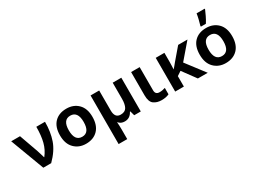

<svg xmlns="http://www.w3.org/2000/svg" viewBox="-55 -1619 3568 2682"><g transform="rotate(-30 1729.0 -278.5)"><path d="M3 -544 207 0H334Q460 -126 504 -254.5Q548 -383 548 -544H408Q408 -402 382 -301.5Q356 -201 293 -122H289Q283 -144 271.5 -181.5Q260 -219 252 -244L145 -544Z M1157 -273Q1157 -409 1084 -481.5Q1011 -554 897 -554Q775 -554 704.5 -481.5Q634 -409 634 -273Q634 -137 707.5 -63.5Q781 10 894 10Q1015 10 1086 -63.5Q1157 -137 1157 -273ZM776 -273Q776 -442 895 -442Q1015 -442 1015 -273Q1015 -102 896 -102Q776 -102 776 -273Z M1779 -544H1640V-284Q1640 -196 1613 -148.5Q1586 -101 1516 -101Q1422 -101 1422 -221V-544H1283V240H1422V84Q1422 55 1420.5 18.5Q1419 -18 1417 -34H1420Q1455 10 1518 10Q1604 10 1646 -73H1653L1673 0H1779Z M2075 -544H1937V-169Q1937 -64 1987 -27Q2037 10 2112 10Q2186 10 2234 -14V-117Q2213 -110 2190 -105.5Q2167 -101 2142 -101Q2075 -101 2075 -169Z M2846 -544H2696L2537 -358Q2521 -338 2505 -319Q2489 -300 2472 -280H2470Q2472 -308 2472.5 -339Q2473 -370 2474 -402V-544H2334V0H2474V-168L2543 -214L2700 0H2859L2633 -296Z M3411 -273Q3411 -409 3338 -481.5Q3265 -554 3151 -554Q3029 -554 2958.5 -481.5Q2888 -409 2888 -273Q2888 -137 2961.5 -63.5Q3035 10 3148 10Q3269 10 3340 -63.5Q3411 -137 3411 -273ZM3030 -273Q3030 -442 3149 -442Q3269 -442 3269 -273Q3269 -102 3150 -102Q3030 -102 3030 -273ZM3098 -606H3179Q3208 -652 3231 -700Q3254 -748 3270 -786V-797H3139Q3134 -759 3121.5 -707.5Q3109 -656 3098 -621Z"/></g></svg>

Font: Noto Sans UI
Style: Bold
Weight: 700
Designer: Monotype Design Team
Foundry: Monotype Imaging Inc.
Version: Version 1.901